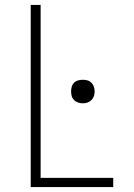

<svg xmlns="http://www.w3.org/2000/svg" viewBox="-20 -755 540 775"><path d="M104 0V-735H144V-37H437V0ZM314 -338Q305 -338 295.5 -341Q286 -344 279 -351Q272 -358 269.5 -367Q267 -376 267 -386Q267 -395 269.5 -404.5Q272 -414 279 -421Q286 -428 295.5 -430.5Q305 -433 314 -433Q324 -433 333 -430.5Q342 -428 349 -421Q356 -414 359 -404.5Q362 -395 362 -386Q362 -376 359 -367Q356 -358 349 -351Q342 -344 333 -341Q324 -338 314 -338Z"/></svg>

Font: Iosevka SS18 Extralight
Style: Regular
Weight: 200
Monospace: yes
Designer: Belleve Invis
Foundry: Belleve Invis
Version: Version 25.1.1; ttfautohint (v1.8.4)